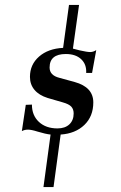

<svg xmlns="http://www.w3.org/2000/svg" viewBox="-20 -667 491 782"><path d="M133 -131Q108 -139 94 -139Q80 -139 69 -133L85 -240L110 -241Q110 -197 138.5 -170.5Q167 -144 214 -144Q245 -144 262.5 -160.5Q280 -177 280 -205Q280 -222 270.5 -232.5Q261 -243 236 -250L174 -268Q139 -279 120.5 -301Q102 -323 102 -354Q102 -404 139 -436.5Q176 -469 237 -472L261 -647H302L277 -469L304 -462Q335 -455 347 -455Q360 -455 372 -463L355 -370H331Q333 -405 310.5 -426Q288 -447 248 -447Q182 -447 182 -392Q182 -360 222 -350L284 -333Q360 -312 360 -250Q360 -193 323.5 -158Q287 -123 227 -119L198 95H157L186 -119Q166 -121 133 -131Z"/></svg>

Font: Unna Medium
Style: Italic
Weight: 500
Italic angle: -8.05°
Designer: Jorge de Buen Unna
Foundry: Omnibus-Type
Version: Version 2.008